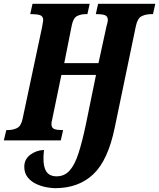

<svg xmlns="http://www.w3.org/2000/svg" viewBox="-40 -734 832 1004"><path d="M248 250Q230 250 202.5 245Q175 240 148.5 227.5Q122 215 104.5 193Q87 171 87 138Q87 99 118 75.5Q149 52 190 50Q182 118 197 153Q212 188 256 188Q297 188 324 158Q351 128 370.5 67.5Q390 7 409 -83L462 -342H281L233 -110Q231 -104 230 -97Q229 -90 229 -86Q229 -65 243.5 -59.5Q258 -54 279 -54H290L278 0H-20L-7 -54H3Q27 -54 48.5 -64Q70 -74 78 -112L180 -592Q182 -608 184 -616Q186 -624 186 -628Q186 -649 170 -654.5Q154 -660 128 -660H118L130 -714H429L417 -660H407Q383 -660 363 -650Q343 -640 335 -600L296 -404H475L517 -597Q520 -608 522 -616Q524 -624 524 -628Q524 -649 509 -654.5Q494 -660 472 -660H461L473 -714H772L760 -660H750Q724 -660 702 -650Q680 -640 671 -600L560 -67Q525 104 448 177Q371 250 248 250Z"/></svg>

Font: Noto Serif ExtraCondensed ExtraBold
Style: Italic
Weight: 800
Width: 2
Italic angle: -12°
Designer: Monotype Design Team
Foundry: Monotype Imaging Inc.
Version: Version 2.013